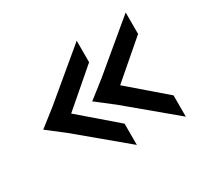

<svg xmlns="http://www.w3.org/2000/svg" viewBox="-108 -641 816 774"><g transform="rotate(-30 299.5 -253.5)"><path d="M109 -315 326 -496V-396L160 -253L326 -110V-11L109 -192L30 -253ZM337 -315 554 -496V-396L388 -253L554 -110V-11L337 -192L258 -253Z"/></g></svg>

Font: Akshar
Style: Regular
Weight: 400
Designer: Tall Chai
Foundry: Tall Chai
Version: Version 1.000